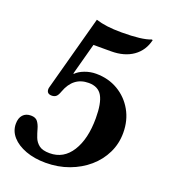

<svg xmlns="http://www.w3.org/2000/svg" viewBox="-143 -885 881 998"><g transform="rotate(20 297.5 -385.5)"><path d="M249 -651 202 -477 204 -474Q221 -492 251.5 -503.5Q282 -515 314 -515Q382 -515 435.5 -483.5Q489 -452 520 -397.5Q551 -343 551 -274Q551 -214 526 -162.5Q501 -111 456.5 -72.5Q412 -34 352.5 -12Q293 10 224 10Q162 10 113.5 -8Q65 -26 37.5 -57Q10 -88 10 -128Q10 -160 26 -177.5Q42 -195 70 -195Q96 -195 107.5 -179.5Q119 -164 125 -142Q131 -120 139.5 -97.5Q148 -75 167.5 -59.5Q187 -44 227 -44Q304 -44 347.5 -113Q391 -182 391 -297Q391 -380 369 -418.5Q347 -457 294 -457Q209 -457 176 -367Q168 -344 158.5 -336.5Q149 -329 135 -329Q107 -329 107 -355Q107 -358 107.5 -361Q108 -364 109 -367L221 -780Q249 -771 283.5 -766.5Q318 -762 364 -762Q477 -762 524 -781L530 -780Q516 -719 468 -685Q420 -651 346 -651Z"/></g></svg>

Font: Libre Baskerville
Style: Bold
Weight: 700
Designer: Pablo Impallari, Rodrigo Fuenzalida
Foundry: Pablo Impallari, Rodrigo Fuenzalida
Version: Version 1.051; ttfautohint (v1.8.4.7-5d5b)